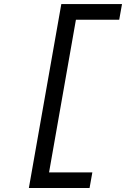

<svg xmlns="http://www.w3.org/2000/svg" viewBox="-20 -818 626 942"><path d="M121.6 104.5H419.4L433.1 27.8H220.7L352.5 -721.2H564.9L578.6 -797.9H280.8Z"/></svg>

Font: Cascadia Mono SemiLight
Style: Italic
Weight: 350
Italic angle: -10°
Monospace: yes
Designer: Aaron Bell
Foundry: Saja Typeworks
Version: Version 2404.023